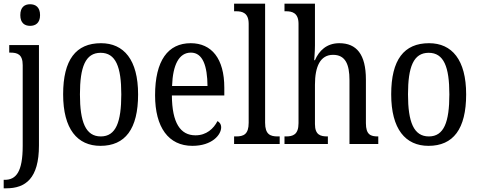

<svg xmlns="http://www.w3.org/2000/svg" viewBox="-26 -780 2591 1040"><path d="M137 -640C166 -640 191 -655 191 -698C191 -742 166 -757 137 -757C108 -757 84 -742 84 -698C84 -655 108 -640 137 -640ZM-6 240H8C112 240 185 187 185 8V-536H24V-495H30C68 -495 97 -486 97 -427V10C97 151 61 194 0 194H-6Z M518 10C652 10 722 -81 722 -269C722 -456 645 -546 521 -546C385 -546 316 -456 316 -269C316 -81 393 10 518 10ZM520 -41C438 -41 407 -119 407 -269C407 -418 437 -494 519 -494C601 -494 631 -418 631 -269C631 -119 602 -41 520 -41Z M1016 10C1123 10 1172 -50 1172 -90C1172 -108 1162 -119 1152 -124C1131 -83 1092 -47 1033 -47C951 -47 906 -114 905 -263H1189V-305C1189 -463 1120 -546 1007 -546C884 -546 814 -452 814 -264C814 -90 887 10 1016 10ZM1098 -314H906C910 -430 944 -495 1008 -495C1073 -495 1097 -422 1098 -314Z M1242 0H1489V-41H1478C1438 -41 1410 -52 1410 -115V-760H1242V-719H1253C1287 -719 1321 -710 1321 -651V-115C1321 -52 1293 -41 1253 -41H1242Z M1515 0H1750V-41H1748C1710 -41 1680 -49 1680 -108V-321C1680 -420 1709 -483 1778 -483C1844 -483 1867 -433 1867 -346V0H2023V-41H2021C1982 -41 1956 -50 1956 -113V-349C1956 -486 1905 -546 1812 -546C1743 -546 1702 -505 1680 -454H1676C1676 -460 1680 -501 1680 -534V-760H1515V-719H1523C1557 -719 1591 -710 1591 -651V-113C1591 -50 1560 -41 1523 -41H1515Z M2295 10C2429 10 2499 -81 2499 -269C2499 -456 2422 -546 2298 -546C2162 -546 2093 -456 2093 -269C2093 -81 2170 10 2295 10ZM2297 -41C2215 -41 2184 -119 2184 -269C2184 -418 2214 -494 2296 -494C2378 -494 2408 -418 2408 -269C2408 -119 2379 -41 2297 -41Z"/></svg>

Font: Noto Serif Devanagari Condensed
Style: Regular
Weight: 400
Width: 3
Designer: Universal Thirst, Indian Type Foundry and the Monotype Design Team
Foundry: Monotype Imaging Inc.
Version: Version 2.004